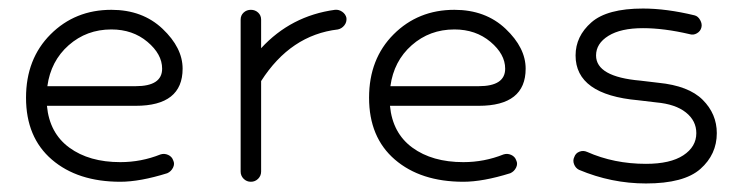

<svg xmlns="http://www.w3.org/2000/svg" viewBox="-20 -419 1750 450"><path d="M262 7Q162 7 101.5 -45Q41 -97 41 -190Q41 -281 98.5 -338.5Q156 -396 241 -396Q314 -396 361 -351.5Q408 -307 408 -258Q408 -171 298 -171H90Q96 -107 142.5 -73Q189 -39 262 -39Q311 -39 356 -57Q365 -60 374 -56Q383 -52 386 -43Q390 -35 385.5 -26Q381 -17 372 -13Q308 7 262 7ZM241 -350Q183 -350 141 -313Q99 -276 91 -217H298Q360 -217 360 -258Q360 -292 325.5 -321Q291 -350 241 -350Z M544 -17V-373Q544 -383 551 -389.5Q558 -396 568 -396Q578 -396 585 -389.5Q592 -383 592 -373V-306Q662 -382 765 -396Q774 -397 782 -391.5Q790 -386 792 -377Q793 -367 787 -359.5Q781 -352 772 -350Q661 -337 592 -229V-17Q592 -7 585 0Q578 7 568 7Q558 7 551 0Q544 -7 544 -17Z M1066 7Q966 7 905.5 -45Q845 -97 845 -190Q845 -281 902.5 -338.5Q960 -396 1045 -396Q1118 -396 1165 -351.5Q1212 -307 1212 -258Q1212 -171 1102 -171H894Q900 -107 946.5 -73Q993 -39 1066 -39Q1115 -39 1160 -57Q1169 -60 1178 -56Q1187 -52 1190 -43Q1194 -35 1189.5 -26Q1185 -17 1176 -13Q1112 7 1066 7ZM1045 -350Q987 -350 945 -313Q903 -276 895 -217H1102Q1164 -217 1164 -258Q1164 -292 1129.5 -321Q1095 -350 1045 -350Z M1494 11Q1413 11 1337 -21Q1329 -25 1325.5 -34Q1322 -43 1326 -51Q1329 -60 1338 -63.5Q1347 -67 1356 -63Q1419 -35 1494 -35Q1551 -35 1581.5 -55Q1612 -75 1612 -107Q1612 -136 1587.5 -155.5Q1563 -175 1518 -179L1476 -184Q1329 -197 1329 -289Q1329 -334 1366 -366.5Q1403 -399 1487 -399Q1542 -399 1608 -383Q1616 -381 1621 -372Q1626 -363 1624 -355Q1622 -346 1613.5 -341Q1605 -336 1596 -339Q1536 -353 1487 -353Q1435 -353 1406 -335Q1377 -317 1377 -289Q1377 -239 1481 -230L1523 -225Q1594 -218 1627 -185Q1660 -152 1660 -107Q1660 -57 1621.5 -23Q1583 11 1494 11Z"/></svg>

Font: Hoogli
Style: Regular
Weight: 400
Designer: Anand Singh Naorem
Foundry: Brand New Type
Version: Version 1.00 b007